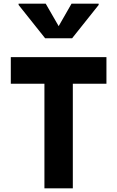

<svg xmlns="http://www.w3.org/2000/svg" viewBox="-20 -1028 640 1048"><path d="M222.5 0V-641.5H377.5V0ZM39 -571V-716H561V-571ZM226.5 -819 81.5 -1001V-1008H229.5L314.5 -860.5H286L370.5 -1008H518.5V-1001L373.5 -819Z"/></svg>

Font: Google Sans Code
Style: Regular
Weight: 400
Monospace: yes
Designer: Google Sans Code Authors
Foundry: Google LLC
Version: Version 6.000